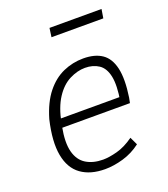

<svg xmlns="http://www.w3.org/2000/svg" viewBox="-129 -775 764 874"><g transform="rotate(-20 253.5 -337.5)"><path d="M231 8Q160 8 115 -24.5Q70 -57 57.5 -124Q45 -191 69 -293Q91 -368 127.5 -413.5Q164 -459 210.5 -479.5Q257 -500 308 -500Q364 -500 398.5 -476.5Q433 -453 445 -400.5Q457 -348 444 -261L439 -236H95L102 -278H423L400 -256Q413 -333 404 -376.5Q395 -420 367.5 -438.5Q340 -457 301 -457Q264 -457 225.5 -437.5Q187 -418 158 -373.5Q129 -329 115 -257L112 -241Q98 -167 110 -122Q122 -77 155.5 -56.5Q189 -36 237 -36Q266 -36 305.5 -46.5Q345 -57 387 -87L405 -49Q366 -19 319.5 -5.5Q273 8 231 8ZM206 -640 212 -683H464L457 -640Z"/></g></svg>

Font: Nunito Sans 7pt Condensed ExtraLight
Style: Italic
Weight: 250
Width: 3
Italic angle: -9°
Designer: Vernon Adams
Foundry: Vernon Adams
Version: Version 3.101;gftools[0.9.27]